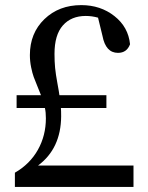

<svg xmlns="http://www.w3.org/2000/svg" viewBox="-20 -742 589 762"><path d="M130.9 -85H509.8V0H39.1V-56.6Q98.6 -90.8 130.4 -147.5Q162.1 -204.1 162.1 -272.5Q162.1 -296.9 158.2 -313.5H45.9V-364.3H142.6Q138.7 -375 128.9 -398.4Q119.1 -421.9 113.8 -436.5Q108.4 -451.2 103.5 -475.1Q98.6 -499 98.6 -523.4Q98.6 -610.4 156.2 -666Q213.9 -721.7 302.7 -721.7Q378.9 -721.7 434.1 -678.2Q489.3 -634.8 496.1 -566.4Q483.4 -532.2 448.2 -532.2Q399.4 -532.2 386.7 -599.6L369.1 -671.9Q344.7 -678.7 320.3 -678.7Q262.7 -678.7 229.5 -641.1Q196.3 -603.5 196.3 -528.3Q196.3 -498 198.7 -472.7Q201.2 -447.3 208 -410.6Q214.8 -374 215.8 -364.3H402.3V-313.5H221.7Q222.7 -303.7 222.7 -280.3Q221.7 -152.3 130.9 -85Z"/></svg>

Font: GenYoMin TW TTF Medium
Style: Regular
Weight: 500
Version: Version 1.300